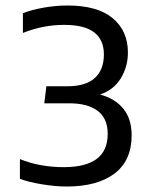

<svg xmlns="http://www.w3.org/2000/svg" viewBox="-20 -674 556 704"><path d="M462.7 -178Q462.7 -238.5 431.9 -275.8Q401.1 -313.1 346.8 -327.4Q396.9 -344.3 423 -386.9Q449 -429.5 449 -481.6Q449 -560.6 393.3 -607.2Q337.6 -653.8 227.6 -653.8Q184.1 -653.8 138.6 -645.7Q93 -637.5 64 -625.3V-553.2Q137.3 -582.8 215.2 -582.8Q290.1 -582.8 325.5 -555.2Q360.9 -527.7 360.9 -474.5Q360.9 -418.2 327.6 -387.9Q294.3 -357.7 226.9 -357.7H150.1L142.4 -295.2H234.2Q301.6 -295.2 338.3 -267.4Q374.9 -239.7 374.9 -183.2Q374.9 -121.4 334.4 -91.2Q294 -61.1 213.5 -61.1Q170.9 -61.1 130.7 -68.3Q90.4 -75.5 53 -90.7V-18.4Q82.3 -6.9 132.2 1.5Q182 9.9 224.7 9.9Q336.9 9.9 399.8 -37.6Q462.7 -85.1 462.7 -178Z"/></svg>

Font: Arad-VF Thin Dots1
Style: Regular
Weight: 100
Designer: Mohammad Darvishi
Version: Version 1.000;August 30, 2024;FontCreator 15.0.0.2992 64-bit